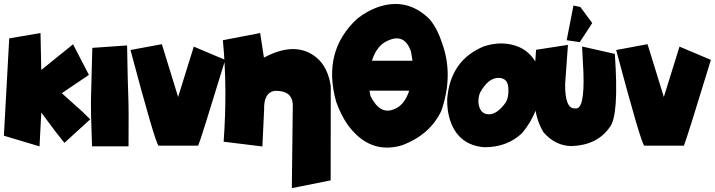

<svg xmlns="http://www.w3.org/2000/svg" viewBox="-25 -734 3604 968"><path d="M343.3 -510.7 423.3 -356.4 286.6 -264.2 391.1 -170.4 429.7 -132.3 299.8 -13.7 257.3 -67.4 183.1 -166.5 174.3 3.9 -5.4 -49.8 21.5 -540.5 179.2 -567.4 183.1 -381.3Z M615.7 -504.9Q619.1 -311.5 621.8 -248.3Q624.5 -185.1 623 3.9H439Q431.6 -185.1 434.1 -250.5Q436.5 -315.9 440.4 -492.7Z M791 -511.2 873 -245.1 952.1 -499 1110.4 -432.1Q986.8 -27.8 974.1 0.5H774.4Q757.3 -14.6 632.8 -481.9Z M1446.3 214.4 1451.2 -209Q1445.8 -279.3 1359.4 -275.9Q1304.2 -267.1 1306.6 -181.2L1297.9 4.4L1102.5 -19.5Q1122.1 -288.1 1098.6 -531.2L1286.6 -567.4L1305.7 -443.4Q1467.3 -530.3 1572.3 -442.4Q1628.4 -394.5 1642.6 -299.8L1642.1 175.3Z M1837.9 -276.9 1842.8 -250Q1890.6 -153.8 1960.9 -183.1Q2014.2 -202.6 2038.1 -276.9ZM2054.7 -427.7 2046.9 -475.1Q2015.1 -564 1938 -532.2Q1875.5 -509.8 1850.1 -427.7ZM1875 -696.3Q2028.3 -751.5 2143.6 -634.3Q2182.6 -584.5 2204.1 -515.6Q2262.2 -356.9 2200.2 -175.3Q2141.6 -52.7 2000 -1Q1839.4 45.9 1729 -103.5Q1694.3 -152.3 1669.9 -220.7Q1598.1 -476.1 1776.4 -640.1Q1825.7 -678.2 1875 -696.3Z M2502.4 -515.1Q2634.3 -512.2 2686.5 -400.4Q2702.1 -355.5 2699.2 -301.3Q2699.2 -174.8 2607.4 -63Q2532.7 8.3 2417 8.3Q2281.7 -2.4 2241.7 -135.7Q2229 -178.7 2229.5 -233.4Q2244.6 -431.6 2416.5 -501Q2461.9 -515.1 2502.4 -515.1ZM2387.2 -215.3Q2394 -157.7 2439.9 -157.7Q2482.4 -157.7 2525.4 -218.3Q2540 -244.6 2538.1 -283.7Q2538.1 -341.3 2487.8 -341.3Q2436 -341.3 2394.5 -265.6Q2385.7 -240.2 2387.2 -215.3Z M2838.4 -507.8 2824.2 -310.1Q2823.2 -183.1 2875 -187.5Q2922.9 -178.2 2916.5 -367.7L2909.7 -499.5L3074.7 -462.4Q3096.7 -149.9 3048.8 -92.3Q2986.8 -2.9 2858.9 2.4Q2775.4 2.4 2714.8 -67.4Q2669.4 -142.6 2669.4 -244.6Q2666 -334 2677.7 -482.9ZM2866.2 -706.1 2900.9 -698.7 2960.9 -617.7 2897.9 -521.5 2832 -531.2Z M3239.7 -511.2 3321.8 -245.1 3400.9 -499 3559.1 -432.1Q3435.5 -27.8 3422.9 0.5H3223.1Q3206.1 -14.6 3081.5 -481.9Z"/></svg>

Font: Lapsus Pro (theguybrush.com)
Style: Bold
Weight: 700
Designer: Jose Roses
Version: Version 1.00 February 9, 2018, initial release